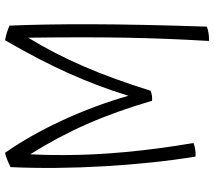

<svg xmlns="http://www.w3.org/2000/svg" viewBox="-64 -730 852 764"><g transform="rotate(-90 362.0 -348.0)"><path d="M638 49Q625 54 610.5 56Q596 58 581 58Q591 -111 594 -271.5Q597 -432 594 -662Q530 -557 479.5 -440Q429 -323 383 -175Q374 -171 363.5 -169.5Q353 -168 343 -169Q301 -313 250 -428.5Q199 -544 130 -654Q129 -637 128 -603Q127 -569 127 -517Q127 -404 139 -274.5Q151 -145 175 -4Q162 1 148 3Q134 5 121 4Q94 -160 82.5 -357.5Q71 -555 79 -732Q95 -740 109 -745.5Q123 -751 136 -754Q207 -652 265.5 -525Q324 -398 363 -263Q399 -382 453 -502Q507 -622 584 -754Q600 -751 614.5 -746.5Q629 -742 642 -736Q648 -603 647.5 -410Q647 -217 638 49Z"/></g></svg>

Font: Atma Light
Style: Regular
Weight: 300
Designer: Gregori Vincens, Jeremie Hornus, Riccardo Olocco, Yoann Minet.
Foundry: black foundry
Version: Version 1.102;PS 1.100;hotconv 1.0.86;makeotf.lib2.5.63406